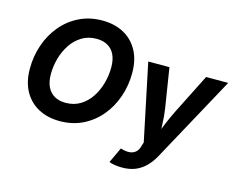

<svg xmlns="http://www.w3.org/2000/svg" viewBox="-123 -927 1649 1325"><g transform="rotate(15 701.5 -264.5)"><path d="M346.8 9.8Q260.4 9.8 194.6 -25.3Q128.9 -60.3 92.1 -126.7Q55.2 -193.2 55.2 -287.7Q55.2 -376.7 83.1 -457.8Q111 -538.8 163.5 -601.7Q216 -664.6 289.7 -700.9Q363.3 -737.3 454.6 -737.3Q540.8 -737.3 606.2 -702.4Q671.6 -667.5 708.6 -601Q745.5 -534.6 745.5 -439.8Q745.5 -350.5 717.5 -269.6Q689.5 -188.7 637.1 -125.7Q584.7 -62.8 511.3 -26.5Q437.9 9.8 346.8 9.8ZM352.9 -122.6Q413.1 -122.6 458.6 -150.5Q504.1 -178.5 534.7 -225Q565.3 -271.6 580.6 -327.7Q595.8 -383.7 595.8 -439.7Q595.8 -494.1 578.1 -530.9Q560.4 -567.6 527.3 -586.3Q494.3 -605 448.6 -605Q388.4 -605 342.8 -576.9Q297.1 -548.8 266.4 -502.3Q235.7 -455.7 220.3 -399.9Q204.9 -344 204.9 -288Q204.9 -233.9 222.9 -197Q240.9 -160.1 274 -141.4Q307.2 -122.6 352.9 -122.6ZM752.7 193.3 804.5 82.8 821.5 87.4Q850.5 94.8 874 91.4Q897.5 87.9 913.8 72.9Q930.1 57.9 937.2 30.9L946.2 1.6L831.7 -545.9H983.1L1028.1 -262.5Q1036 -209.1 1037.7 -155.3Q1039.3 -101.6 1043 -43.1H1008.9Q1031.9 -101.6 1053.8 -155.6Q1075.8 -209.6 1102.4 -262.5L1245.1 -545.9H1402.9L1070 64.4Q1046.3 108.2 1014.9 140.5Q983.5 172.8 942 190.4Q900.5 208 845.3 208Q817.3 208 792.4 203.8Q767.5 199.6 752.7 193.3Z"/></g></svg>

Font: Adwaita Sans
Style: Italic
Weight: 400
Italic angle: -9.39999°
Designer: Rasmus Andersson
Foundry: rsms
Version: Version 4.001;git-9221beed3